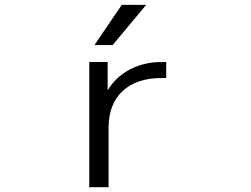

<svg xmlns="http://www.w3.org/2000/svg" viewBox="-20 -777 1040 797"><path d="M350.6 -519.5H426.8V-404.3H428.7Q460 -457 518.6 -488.3Q577.1 -519.5 650.4 -519.5H669.9V-453.1H650.4Q546.9 -453.1 488.8 -398.9Q430.7 -344.7 430.7 -246.1V0H350.6ZM586.9 -756.8 447.3 -589.8H372.1L485.4 -756.8Z"/></svg>

Font: Gen Shin Gothic Monospace Normal
Style: Regular
Weight: 350
Designer: [Source Han Sans]
Ryoko NISHIZUKA  (kana & ideographs); Paul D. Hunt (Latin, Greek & Cyrillic); Wenlong ZHANG  (bopomofo
Version: Version 1.002.20150607